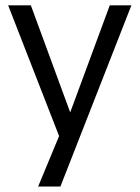

<svg xmlns="http://www.w3.org/2000/svg" viewBox="-20 -506 513 706"><path d="M120.2 180 205.9 -26.4V16.4L10 -486.3H93.5L250.5 -59.1H225.7L383.6 -486.3H463.1L202.1 180Z"/></svg>

Font: Nunito Sans 12pt ExtraLight SemiCondensed
Style: Regular
Weight: 200
Width: 4
Version: Version 3.101;gftools[0.9.27]